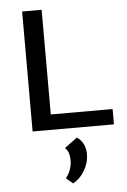

<svg xmlns="http://www.w3.org/2000/svg" viewBox="-62 -703 692 1049"><g transform="rotate(-5 283.5 -178.0)"><path d="M546 -84V0H100V-658H207V-84ZM259 271Q275 251 284 226Q293 201 293 177Q293 125 268 106L338 54Q385 87 385 150Q385 195 360.5 237.5Q336 280 296 302Z"/></g></svg>

Font: Ysabeau Semibold
Style: Regular
Weight: 600
Designer: Christian Thalmann (Catharsis Fonts)
Version: Version 0.003